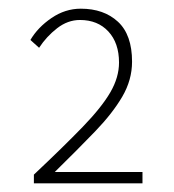

<svg xmlns="http://www.w3.org/2000/svg" viewBox="-20 -832 400 442"><path d="M58 -410V-430Q127 -495 170.5 -540Q214 -585 234 -619.5Q254 -654 254 -688Q254 -733 229.5 -759.5Q205 -786 164 -786Q136 -786 111.5 -767Q87 -748 70 -722L50 -740Q67 -769 98.5 -790.5Q130 -812 166 -812Q219 -812 251.5 -782Q284 -752 284 -690Q284 -648 261.5 -609.5Q239 -571 199 -529.5Q159 -488 106 -436H308V-410Z"/></svg>

Font: Source Sans Variable
Style: Regular
Weight: 200
Designer: Paul D. Hunt
Foundry: Adobe Systems Incorporated
Version: Version 3.006;hotconv 1.0.111;makeotfexe 2.5.65597